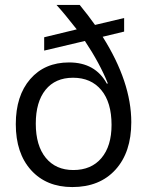

<svg xmlns="http://www.w3.org/2000/svg" viewBox="-20 -749 596 778"><path d="M273 9Q168 9 106 -59.5Q44 -128 44 -246Q44 -361 102.5 -428.5Q161 -496 260 -496Q366 -496 413 -410L417 -411Q384 -493 324 -583L159 -544V-598L291 -630Q241 -694 209 -729H303Q339 -685 365 -648L483 -676V-621L396 -600Q512 -416 512 -254Q512 -132 448 -61.5Q384 9 273 9ZM277 -60Q350 -60 391 -108.5Q432 -157 432 -243Q432 -334 390.5 -384Q349 -434 276 -434Q204 -434 164.5 -385Q125 -336 125 -248Q125 -159 165.5 -109.5Q206 -60 277 -60Z"/></svg>

Font: Mona Sans
Style: Regular
Weight: 400
Designer: Deni Anggara
Foundry: GitHub
Version: Version 2.000;Glyphs 3.2.3 (3260)